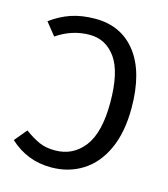

<svg xmlns="http://www.w3.org/2000/svg" viewBox="-107 -786 774 883"><g transform="rotate(15 280.0 -344.5)"><path d="M505 -346Q505 -232 468.5 -151.5Q432 -71 366.5 -29.5Q301 12 217 12Q103 12 20 -65L69 -124Q106 -97 138 -82.5Q170 -68 214 -68Q300 -68 352 -135.5Q404 -203 404 -345Q404 -491 357 -557Q310 -623 233 -623Q149 -623 76 -573L28 -633Q74 -667 124.5 -684Q175 -701 239 -701Q363 -701 434 -609Q505 -517 505 -346Z"/></g></svg>

Font: Fira GO
Style: Regular
Weight: 400
Designer: Carrois Corporate
Foundry: Carrois Corporate GbR
Version: Version 0.300